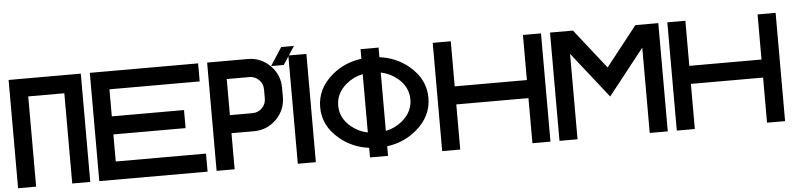

<svg xmlns="http://www.w3.org/2000/svg" viewBox="-45 -1002 5130 1242"><g transform="rotate(-5 2519.5 -381.0)"><path d="M498 0H380.9V-585.9H146.5V0H29.3V-703.1H498Z M1259.8 -703.1V-585.9H673.8V-410.2H1142.6V-293H673.8V-117.2H1259.8V0H556.6V-703.1Z M1582 -703.1Q1667 -703.1 1727.1 -643.1Q1787.1 -583 1787.1 -498V-439.5Q1787.1 -354.5 1727.1 -294.4Q1667 -234.4 1582 -234.4H1435.5V0H1318.4V-703.1ZM1669.9 -498Q1669.9 -534.7 1644.3 -560.3Q1618.7 -585.9 1582 -585.9H1435.5V-351.6H1582Q1618.7 -351.6 1644.3 -377.2Q1669.9 -402.8 1669.9 -439.5Z M1849.1 -703.1H1962.9V0H1845.7V-697.8L1811 -644.5H1728.5L1804.7 -761.7H1887.2Z M2431.6 -162.1Q2491.7 -174.3 2539.1 -213.4Q2607.4 -270.5 2607.4 -351.6Q2607.4 -432.6 2539.1 -489.7Q2491.7 -528.8 2431.6 -541ZM2314.5 -162.1V-541Q2254.4 -528.8 2207.5 -489.7Q2138.7 -432.6 2138.7 -351.6Q2138.7 -270.5 2207.5 -213.4Q2254.4 -174.3 2314.5 -162.1ZM2431.6 -62.5V0H2314.5V-62.5Q2206.1 -76.2 2124.5 -144.5Q2021.5 -230 2021.5 -351.6Q2021.5 -473.1 2124.5 -559.1Q2206.1 -627 2314.5 -640.6V-703.1H2431.6V-640.6Q2540 -627 2621.6 -559.1Q2724.6 -473.1 2724.6 -351.6Q2724.6 -230 2621.6 -144.5Q2540 -76.2 2431.6 -62.5Z M2900.4 -293V0H2783.2V-703.1H2900.4V-410.2H3369.1V-703.1H3486.3V0H3369.1V-293Z M3662.1 -554.7V0H3544.9V-703.1H3693.8L3896.5 -445.8L4099.1 -703.1H4248V0H4130.9V-554.2L3971.2 -351.6L3896.5 -257.3L3822.3 -351.6Z M4423.8 -293V0H4306.6V-703.1H4423.8V-410.2H4892.6V-703.1H5009.8V0H4892.6V-293Z"/></g></svg>

Font: Gerhaus
Style: Regular
Weight: 400
Designer: GGBotNet
Foundry: GGBotNet
Version: 1.01